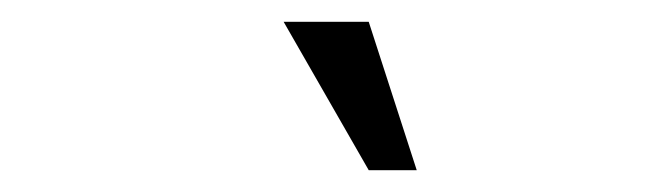

<svg xmlns="http://www.w3.org/2000/svg" viewBox="-20 -714 597 176"><path d="M318 -694 362 -558H318L240 -694Z"/></svg>

Font: Haskoy Light
Style: Italic
Weight: 300
Designer: Ertekin Erdin
Foundry: Ertekin Erdin
Version: Version 2.000; ttfautohint (v1.8.4.7-5d5b)